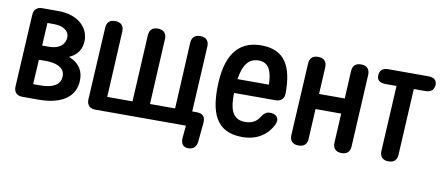

<svg xmlns="http://www.w3.org/2000/svg" viewBox="-69 -867 3040 1325"><g transform="rotate(10 1450.5 -204.5)"><path d="M107 38H223C386 38 478 -30 479 -145C480 -202 456 -259 376 -289C433 -314 461 -357 463 -415C466 -514 381 -588 253 -588H137C99 -588 78 -569 76 -530L48 -24C46 15 68 38 107 38ZM165 -61 175 -233 204 -234C304 -238 362 -205 356 -144C352 -87 300 -61 213 -61ZM180 -334 189 -494H235C300 -494 345 -465 341 -414C337 -370 302 -334 228 -334Z M886 -530 861 -63H684L708 -526C710 -565 688 -588 649 -588H648C610 -588 589 -569 587 -530L559 -24C557 15 579 38 618 38H1253L1245 126C1242 166 1260 189 1295 189C1331 189 1352 169 1356 132L1369 -3C1373 -44 1352 -66 1312 -66H1279L1304 -526C1306 -565 1284 -588 1245 -588H1244C1206 -588 1185 -569 1183 -530L1159 -66H983L1007 -526C1009 -565 987 -588 948 -588H947C909 -588 888 -569 886 -530Z M1422 -279C1416 -92 1459 48 1648 48C1747 48 1822 3 1861 -79C1879 -118 1858 -146 1820 -150C1785 -154 1768 -138 1748 -107C1728 -75 1695 -58 1650 -58C1553 -58 1539 -143 1541 -242H1831C1869 -242 1892 -263 1892 -302C1893 -487 1837 -598 1670 -598C1494 -598 1428 -465 1422 -279ZM1548 -340C1563 -441 1600 -492 1671 -492C1744 -492 1766 -429 1768 -340Z M2103 -20 2114 -230H2294L2283 -24C2281 15 2303 38 2342 38H2343C2381 38 2402 19 2404 -20L2431 -526C2433 -565 2411 -588 2372 -588H2371C2333 -588 2312 -569 2310 -530L2300 -337H2120L2130 -526C2132 -565 2110 -588 2071 -588H2070C2032 -588 2011 -569 2009 -530L1981 -24C1979 15 2001 38 2040 38H2042C2080 38 2101 19 2103 -20Z M2500 -536C2497 -503 2518 -484 2558 -484H2637L2612 -24C2610 15 2632 38 2671 38H2672C2710 38 2731 19 2733 -20L2758 -484H2839C2877 -484 2898 -501 2901 -536C2903 -570 2882 -588 2842 -588H2561C2523 -588 2502 -571 2500 -536Z"/></g></svg>

Font: 寒蝉团圆体 Round
Style: Regular
Weight: 500
Designer: 寒蝉字型
Version: Version 2.700;Glyphs 3.1.1 (3135)